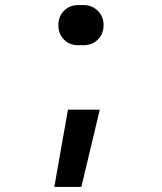

<svg xmlns="http://www.w3.org/2000/svg" viewBox="-20 -580 640 760"><path d="M290 -401Q255 -401 233 -423.5Q211 -446 211 -481Q211 -515 233.5 -537.5Q256 -560 290 -560H310Q344 -560 367 -537.5Q390 -515 390 -481Q390 -446 367.5 -423.5Q345 -401 310 -401ZM195 160 249 -146H375L302 160Z"/></svg>

Font: JetBrains Mono NL SemiBold
Style: Regular
Weight: 600
Designer: Philipp Nurullin, Konstantin Bulenkov
Foundry: JetBrains
Version: Version 2.304; ttfautohint (v1.8.4.7-5d5b)